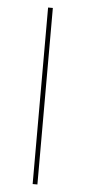

<svg xmlns="http://www.w3.org/2000/svg" viewBox="-54 -773 357 804"><g transform="rotate(5 125.0 -371.0)"><path d="M135 0V-742H115V0Z"/></g></svg>

Font: Montserrat-Alt1 Thin
Style: Regular
Weight: 100
Designer: Differentunic
Foundry: Differentunic
Version: Version 7.222